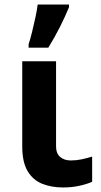

<svg xmlns="http://www.w3.org/2000/svg" viewBox="-20 -816 447 846"><path d="M227 -546V-171Q227 -140 245 -124.5Q263 -109 292 -109Q317 -109 340 -114Q363 -119 386 -126V-15Q364 -5 330.5 2.5Q297 10 258 10Q207 10 166.5 -6Q126 -22 102 -61.5Q78 -101 78 -171V-546ZM106 -606V-621Q114 -645 121.5 -676Q129 -707 136 -739Q143 -771 146 -796H284V-784Q268 -745 245 -699Q222 -653 193 -606Z"/></svg>

Font: Noto IKEA Simplified Chinese
Style: Bold
Weight: 700
Designer: Monotype Design Team
Foundry: Monotype Imaging Inc.
Version: Version 1.100